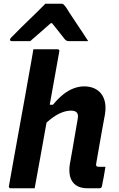

<svg xmlns="http://www.w3.org/2000/svg" viewBox="-20 -1016 640 1036"><path d="M160 -750Q185 -750 207 -750Q229 -750 250.5 -750Q272 -750 291 -750Q295 -750 297 -748.5Q299 -747 300 -744.5Q301 -742 300 -739Q287 -665 273.5 -591Q260 -517 247 -443Q234 -369 220.5 -295.5Q207 -222 194 -148Q181 -74 167 0Q146 0 124.5 0Q103 0 81 0Q59 0 37 0Q34 0 32 -1.5Q30 -3 28.5 -5.5Q27 -8 28 -11Q42 -91 56.5 -171Q71 -251 85.5 -331.5Q100 -412 114.5 -492Q129 -572 143 -652Q148 -680 152.5 -705Q157 -730 160 -750ZM434 -550Q464 -550 488 -539.5Q512 -529 527 -509Q542 -489 547 -461Q552 -433 546 -397Q538 -354 530 -310Q522 -266 514.5 -222Q507 -178 499 -133Q498 -128 498.5 -125Q499 -122 501 -119Q503 -118 506 -117Q509 -116 514 -116Q517 -116 519.5 -116Q522 -116 524.5 -116Q527 -116 530 -116H549Q545 -89 540 -63Q535 -37 530 -11Q529 -6 525.5 -3Q522 0 517 0Q512 0 490.5 0Q469 0 454 0Q412 0 388.5 -17.5Q365 -35 358 -64.5Q351 -94 357 -131Q365 -173 371.5 -212.5Q378 -252 385 -291.5Q392 -331 399 -373Q404 -397 395 -408Q386 -419 364 -419Q340 -419 315 -409.5Q290 -400 263.5 -381Q237 -362 210 -333L227 -451H266Q293 -484 320.5 -506Q348 -528 377 -539Q406 -550 434 -550ZM225 -996Q247 -996 268 -996Q289 -996 311 -996Q318 -996 323 -992Q328 -988 338 -974Q343 -965 356.5 -944.5Q370 -924 388 -897Q406 -870 424 -843Q442 -816 456 -794Q431 -794 406.5 -794Q382 -794 357 -794Q346 -794 340.5 -796Q335 -798 329 -805Q321 -816 299.5 -842.5Q278 -869 244 -912L289 -891H227L280 -914Q232 -871 200 -843.5Q168 -816 143 -794H44Q39 -794 37.5 -795Q36 -796 35 -798.5Q34 -801 34 -803Q35 -808 39 -812Q43 -816 58 -831Q71 -845 94 -867.5Q117 -890 143 -915Q169 -940 191 -962Q213 -984 225 -996Z"/></svg>

Font: RecMonoLinear Nerd Font Mono
Style: Bold Italic
Weight: 700
Italic angle: -10°
Monospace: yes
Version: Version 1.085; ttfautohint (v1.8.4.7-5d5b);Nerd Fonts 3.2.1